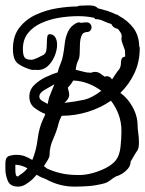

<svg xmlns="http://www.w3.org/2000/svg" viewBox="-23 -666 539 713"><path d="M44 27Q15 27 6 5.5Q-3 -16 -3 -38V-59Q-3 -82 10 -86.5Q23 -91 39 -91Q56 -91 70 -85.5Q84 -80 97 -72Q112 -108 117 -150.5Q122 -193 139 -228Q144 -236 145 -243Q128 -249 107 -264Q86 -279 86 -307Q86 -332 103.5 -349.5Q121 -367 145.5 -379Q170 -391 191 -397Q195 -414 201.5 -428.5Q208 -443 211 -460Q215 -481 217.5 -504.5Q220 -528 229.5 -548.5Q239 -569 260 -580Q266 -583 270 -583Q274 -583 278 -581Q288 -583 298 -583Q307 -583 312 -577.5Q317 -572 317 -564Q317 -558 312.5 -552.5Q308 -547 299 -547Q285 -546 280 -534Q275 -522 274 -504.5Q273 -487 273 -470Q273 -453 268 -443Q263 -433 261 -424Q259 -415 258 -407Q272 -404 285.5 -400Q299 -396 313 -396Q317 -396 320.5 -397.5Q324 -399 328 -399Q341 -399 348.5 -393.5Q356 -388 366 -381Q370 -383 373 -383Q386 -383 393 -371Q401 -383 408 -393.5Q415 -404 420 -409Q426 -420 426 -430Q426 -440 428.5 -447Q431 -454 442 -456Q442 -462 441.5 -467.5Q441 -473 441 -479L431 -507Q429 -512 428.5 -515.5Q428 -519 428 -521Q428 -524 428.5 -526.5Q429 -529 429 -532Q429 -534 428 -538Q427 -542 423 -548Q421 -551 418.5 -554Q416 -557 414 -559L410 -560Q396 -564 391 -576L390 -577Q375 -581 361 -588Q347 -595 331 -595L326 -600Q298 -606 268 -606Q232 -606 196 -600Q160 -594 129.5 -580Q99 -566 80.5 -542.5Q62 -519 62 -484Q62 -462 68 -453Q74 -444 93 -444Q101 -444 116 -451Q131 -458 138 -462Q147 -467 149 -479Q151 -491 151 -505Q151 -519 152.5 -529Q154 -539 161 -539Q175 -539 182 -528Q189 -517 189 -500Q189 -480 180 -458Q171 -436 155 -421Q139 -406 117 -406Q112 -407 105.5 -406.5Q99 -406 93 -407Q62 -416 43.5 -430Q25 -444 25 -484Q25 -533 49.5 -564Q74 -595 111.5 -612Q149 -629 190 -635.5Q231 -642 264 -642Q269 -645 275 -645Q282 -645 290.5 -645.5Q299 -646 306 -646Q317 -646 325.5 -644Q334 -642 341 -635Q358 -631 375.5 -625.5Q393 -620 409 -612Q414 -612 419 -607Q451 -590 472 -562.5Q493 -535 494 -494Q496 -490 496 -488Q496 -437 476.5 -395Q457 -353 424 -321Q451 -302 469.5 -268.5Q488 -235 488 -199Q488 -189 490.5 -171.5Q493 -154 493 -137Q493 -127 491.5 -118.5Q490 -110 485 -104Q484 -103 478.5 -94Q473 -85 468 -76Q463 -67 462 -66Q462 -51 452 -39.5Q442 -28 429.5 -20.5Q417 -13 408 -11Q397 -5 387 3Q377 11 364 15Q333 23 307 25Q281 27 253 27Q197 27 147 -1Q129 -7 115 -16L113 -17Q108 -11 103 -6Q98 -1 96 1Q86 10 72.5 18.5Q59 27 44 27ZM216 -284Q260 -289 289 -295.5Q318 -302 352 -328H354Q332 -345 305 -355.5Q278 -366 249 -367Q246 -362 242 -356Q238 -350 231 -343Q230 -342 229.5 -341Q229 -340 229 -340Q231 -332 232.5 -325.5Q234 -319 234 -314Q234 -299 216 -284ZM154 -280Q156 -288 157.5 -296.5Q159 -305 163 -313Q167 -324 171 -333.5Q175 -343 179 -353Q163 -344 143 -332.5Q123 -321 123 -307Q123 -297 136 -290Q149 -283 154 -280ZM270 -16Q295 -16 322 -23.5Q349 -31 372.5 -43.5Q396 -56 408 -72Q421 -89 424.5 -120Q428 -151 428 -180Q428 -212 417.5 -240.5Q407 -269 389 -292Q350 -265 302.5 -250.5Q255 -236 206 -236Q203 -229 200 -223Q197 -217 195 -209Q188 -180 174.5 -150Q161 -120 161 -90Q161 -83 154.5 -72Q148 -61 140 -49L152 -40Q173 -30 201.5 -23Q230 -16 270 -16ZM44 -11H45L50 -16Q67 -26 79 -41Q70 -46 60 -49.5Q50 -53 39 -54H34V-34Q34 -27 35.5 -18.5Q37 -10 44 -11Z"/></svg>

Font: Are You Serious
Style: Regular
Weight: 400
Designer: Robert E. Leuschke
Foundry: Robert E. Leuschke
Version: Version 1.100